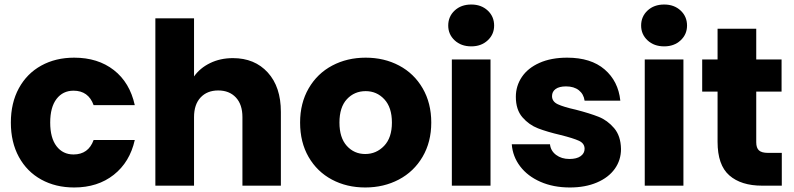

<svg xmlns="http://www.w3.org/2000/svg" viewBox="-20 -821 3510 849"><path d="M308 -566Q413 -566 483.5 -511Q554 -456 576 -356H394Q371 -420 305 -420Q258 -420 230 -383.5Q202 -347 202 -279Q202 -211 230 -174.5Q258 -138 305 -138Q371 -138 394 -202H576Q554 -104 483 -48Q412 8 308 8Q226 8 162.5 -27Q99 -62 63.5 -127Q28 -192 28 -279Q28 -366 63.5 -431Q99 -496 162.5 -531Q226 -566 308 -566Z M1222 -326V0H1052V-303Q1052 -359 1023 -390Q994 -421 945 -421Q896 -421 867 -390Q838 -359 838 -303V0H667V-740H838V-483Q864 -520 909 -542Q954 -564 1010 -564Q1106 -564 1164 -500.5Q1222 -437 1222 -326Z M1307 -279Q1307 -365 1345 -430.5Q1383 -496 1449 -531Q1515 -566 1597 -566Q1679 -566 1745 -531Q1811 -496 1849 -430.5Q1887 -365 1887 -279Q1887 -193 1848.5 -127.5Q1810 -62 1743.5 -27Q1677 8 1595 8Q1513 8 1447.5 -27Q1382 -62 1344.5 -127Q1307 -192 1307 -279ZM1713 -279Q1713 -346 1679.5 -382Q1646 -418 1597 -418Q1547 -418 1514 -382.5Q1481 -347 1481 -279Q1481 -212 1513.5 -176Q1546 -140 1595 -140Q1644 -140 1678.5 -176Q1713 -212 1713 -279Z M1962 -708Q1962 -748 1990.5 -774.5Q2019 -801 2064 -801Q2108 -801 2136.5 -774.5Q2165 -748 2165 -708Q2165 -669 2136.5 -642.5Q2108 -616 2064 -616Q2019 -616 1990.5 -642.5Q1962 -669 1962 -708ZM2149 -558V0H1978V-558Z M2243 -183H2412Q2415 -154 2439 -136Q2463 -118 2498 -118Q2530 -118 2547.5 -130.5Q2565 -143 2565 -163Q2565 -187 2540 -198.5Q2515 -210 2459 -224Q2399 -238 2359 -253.5Q2319 -269 2290 -302.5Q2261 -336 2261 -393Q2261 -441 2287.5 -480.5Q2314 -520 2365.5 -543Q2417 -566 2488 -566Q2593 -566 2653.5 -514Q2714 -462 2723 -376H2565Q2561 -405 2539.5 -422Q2518 -439 2483 -439Q2453 -439 2437 -427.5Q2421 -416 2421 -396Q2421 -372 2446.5 -360Q2472 -348 2526 -336Q2588 -320 2627 -304.5Q2666 -289 2695.5 -254.5Q2725 -220 2726 -162Q2726 -113 2698.5 -74.5Q2671 -36 2619.5 -14Q2568 8 2500 8Q2427 8 2370 -17Q2313 -42 2280 -85.5Q2247 -129 2243 -183Z M2815 -708Q2815 -748 2843.5 -774.5Q2872 -801 2917 -801Q2961 -801 2989.5 -774.5Q3018 -748 3018 -708Q3018 -669 2989.5 -642.5Q2961 -616 2917 -616Q2872 -616 2843.5 -642.5Q2815 -669 2815 -708ZM3002 -558V0H2831V-558Z M3437 -145V0H3350Q3257 0 3205 -45.5Q3153 -91 3153 -194V-416H3085V-558H3153V-694H3324V-558H3436V-416H3324V-192Q3324 -167 3336 -156Q3348 -145 3376 -145Z"/></svg>

Font: IBM-Poppins
Style: Poppins-Bold
Weight: 700
Designer: Mike Abbink, Paul van der Laan, Pieter van Rosmalen, Ben Mitchell, Mark Frömberg
Foundry: Bold Monday
Version: Version 1.1